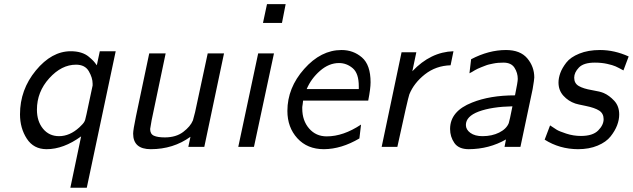

<svg xmlns="http://www.w3.org/2000/svg" viewBox="-20 -699 3013 914"><path d="M75.2 -154.8Q75.2 -272 150.6 -363.5Q226.1 -455.1 316.9 -455.1Q343.8 -455.1 365.5 -448.5Q387.2 -441.9 402.6 -429Q418 -416 424.6 -408.9Q431.2 -401.9 440.9 -388.2L455.1 -455.1H530.8L393.1 194.8H314.9L366.2 -49.8Q282.2 11.2 202.1 11.2Q140.1 11.2 107.7 -38.8Q75.2 -88.9 75.2 -154.8ZM155.8 -176.8Q155.8 -121.6 184.8 -86.2Q213.9 -50.8 261.2 -50.8Q312 -50.8 357.9 -92.8Q360.8 -95.7 367.2 -102.1Q381.3 -115.2 385.3 -128.2Q389.2 -141.1 403.8 -211.9Q413.6 -259.8 420.9 -292V-300.8Q420.9 -328.6 402.8 -359.9Q384.8 -391.1 341.8 -391.1Q272.9 -391.1 214.4 -326.4Q155.8 -261.7 155.8 -176.8Z M613.8 -63Q613.8 -80.1 627.4 -146L690.4 -444.8H768.6L701.7 -126Q694.8 -88.9 694.8 -85Q694.8 -61 712.6 -53Q730.5 -44.9 764.6 -44.9Q817.9 -44.9 852.3 -71Q886.7 -97.2 898.4 -126Q900.4 -130.9 908.7 -165L968.8 -444.8H1046.4L952.6 0H876.5L886.7 -47.9Q804.7 11.2 697.8 11.2Q613.8 11.2 613.8 -63Z M1114.3 0 1209 -444.8H1284.2L1189 0ZM1231.9 -589.8 1251 -679.2H1339.8L1322.3 -589.8Z M1348.1 -170.9Q1348.1 -280.8 1428 -370.8Q1507.8 -460.9 1606 -460.9Q1662.1 -460.9 1703.1 -425.5Q1744.1 -390.1 1744.1 -307.1Q1744.1 -277.3 1732.9 -220.2H1422.9Q1421.9 -210.4 1420.9 -203.1Q1419.9 -195.8 1419.4 -193.4Q1418.9 -190.9 1418.9 -188.5Q1418.9 -186 1418.9 -182.1Q1418.9 -125 1451.4 -87.4Q1483.9 -49.8 1535.2 -49.8Q1614.3 -49.8 1698.7 -106L1690.9 -40Q1605 10.7 1522 11.2Q1442.9 11.2 1395.5 -40.8Q1348.1 -92.8 1348.1 -170.9ZM1439.9 -274.9H1688V-288.1Q1688 -350.1 1658.9 -374.5Q1629.9 -398.9 1593.8 -398.9Q1545.9 -398.9 1503.4 -361.8Q1460.9 -324.7 1439.9 -274.9Z M1796.9 0 1891.6 -450.2H1961.9L1942.9 -359.9Q2029.8 -451.7 2138.7 -455.1L2125 -388.2Q2055.2 -386.2 2002.9 -345.2Q1950.7 -304.2 1928.7 -250Q1921.9 -231.9 1871.6 0Z M2122.6 -85Q2122.6 -169.9 2227.5 -210.9Q2312.5 -245.1 2431.6 -245.1Q2444.8 -309.1 2444.8 -323.2Q2444.8 -352.1 2429.2 -376.5Q2413.6 -400.9 2376.5 -400.9Q2363.3 -400.9 2351.6 -399.9Q2339.8 -398.9 2328.1 -396.5Q2316.4 -394 2307.6 -392.1Q2298.8 -390.1 2287.8 -385.5Q2276.9 -380.9 2270.8 -378.9Q2264.6 -377 2253.7 -371.6Q2242.7 -366.2 2240.2 -364.5Q2237.8 -362.8 2226.8 -356.4Q2215.8 -350.1 2214.8 -350.1L2222.7 -417Q2306.6 -460.9 2388.7 -460.9Q2456.5 -460.9 2490 -421.4Q2523.4 -381.8 2523.4 -330.1Q2523.4 -321.3 2515.6 -274.9L2457.5 0H2381.8L2388.7 -35.2Q2308.6 10.7 2211.4 11.2Q2163.6 11.2 2143.1 -18.3Q2122.6 -47.9 2122.6 -85ZM2197.8 -104Q2197.8 -82 2219.2 -66.4Q2240.7 -50.8 2276.9 -50.8Q2321.8 -50.8 2356.2 -67.9Q2390.6 -85 2401.9 -112.8Q2405.8 -124 2419.4 -192.9Q2321.3 -190.9 2258.8 -168Q2197.8 -145 2197.8 -104Z M2572.8 -34.2 2598.6 -102.1Q2619.6 -87.9 2630.6 -81.1Q2641.6 -74.2 2675.5 -63Q2709.5 -51.8 2745.6 -51.8Q2801.8 -51.8 2827.6 -77.9Q2853.5 -104 2853.5 -131.8Q2853.5 -158.7 2832.5 -172.4Q2811.5 -186 2769 -194.6Q2726.6 -203.1 2718.8 -206.1Q2685.5 -217.3 2662.1 -243.2Q2638.7 -269 2638.7 -306.2Q2638.7 -327.1 2647.2 -351.1Q2655.8 -375 2675.8 -400.9Q2695.8 -426.8 2737.8 -443.8Q2779.8 -460.9 2836.4 -460.9Q2905.3 -460.9 2972.7 -430.2L2947.8 -363.8Q2923.8 -377 2910.2 -383.1Q2896.5 -389.2 2870.1 -395Q2843.8 -400.9 2811.5 -400.9Q2758.3 -400.9 2735.8 -377.4Q2713.4 -354 2713.4 -329.1Q2713.4 -302.2 2735.1 -289.6Q2756.8 -276.9 2797.6 -270Q2838.4 -263.2 2854.5 -255.9Q2880.4 -244.6 2904.1 -219.2Q2927.7 -193.8 2927.7 -153.8Q2927.7 -128.9 2917.7 -102.5Q2907.7 -76.2 2886.7 -49.6Q2865.7 -22.9 2825.2 -5.9Q2784.7 11.2 2731.4 11.2Q2643.6 10.7 2572.8 -34.2Z"/></svg>

Font: CMU Sans Serif
Style: Oblique
Weight: 500
Italic angle: -12°
Version: Version 0.7.0